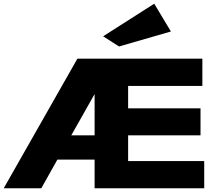

<svg xmlns="http://www.w3.org/2000/svg" viewBox="-26 -1017 1123 1037"><path d="M-6 0 392 -700H1067V-553H666V-432H1057V-286H666V-147H1077V0H485V-155H284L197 0ZM359 -286H485V-509ZM617 -766 531 -821 807 -997 897 -847Z"/></svg>

Font: Panamera Black
Style: Regular
Weight: 900
Designer: Bastien Sozeau
Foundry: NBR — Bastien Sozeau
Version: Version 3.002; ttfautohint (v1.8.4.7-5d5b);gftools[0.9.33]